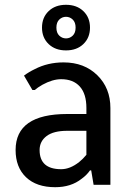

<svg xmlns="http://www.w3.org/2000/svg" viewBox="-20 -770 550 800"><path d="M327.5 -586.5Q300 -560 255 -560Q210 -560 182.5 -586.5Q155 -613 155 -655Q155 -697 182.5 -723.5Q210 -750 255 -750Q300 -750 327.5 -723.5Q355 -697 355 -655Q355 -613 327.5 -586.5ZM227 -621.5Q239 -610 255 -610Q271 -610 283 -621.5Q295 -633 295 -655Q295 -677 283 -688.5Q271 -700 255 -700Q239 -700 227 -688.5Q215 -677 215 -655Q215 -633 227 -621.5ZM210 10Q132 10 88.5 -31.5Q45 -73 45 -145Q45 -295 260 -295H340V-320Q340 -379 312.5 -409.5Q285 -440 235 -440Q199 -440 157 -417Q136 -405 125 -395H115L80 -455Q100 -470 125 -482Q179 -510 245 -510Q331 -510 385.5 -456.5Q440 -403 440 -320V0H370L360 -60H355Q341 -40 320 -25Q276 10 210 10ZM235 -65Q272 -65 310 -95Q326 -108 340 -125V-225H260Q203 -225 174 -203Q145 -181 145 -145Q145 -65 235 -65Z"/></svg>

Font: Scada
Style: Regular
Weight: 400
Designer: Jovanny Lemonad
Foundry: Jovanny Lemonad
Version: Version 4.100;PS 004.100;hotconv 1.0.88;makeotf.lib2.5.64775